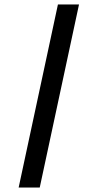

<svg xmlns="http://www.w3.org/2000/svg" viewBox="-20 -720 440 865"><path d="M241 -700H336L159 125H64Z"/></svg>

Font: Epunda Sans Light
Style: Italic
Weight: 300
Italic angle: -12.0243°
Designer: Simon Atzbach
Foundry: typofactur
Version: Version 2.204